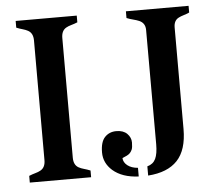

<svg xmlns="http://www.w3.org/2000/svg" viewBox="-51 -750 928 821"><g transform="rotate(-5 413.0 -340.0)"><path d="M307.6 -693.8V-665Q293.5 -659.2 280.8 -655.8Q268.1 -652.3 258.8 -647Q237.8 -635.3 237.8 -604V-89.8Q237.8 -58.6 258.8 -46.9Q268.6 -41.5 281.2 -38.1Q293.9 -34.7 308.6 -28.8V0H45.4V-28.8Q59.6 -34.7 72.3 -38.1Q85 -41.5 94.7 -46.9Q116.2 -58.6 116.2 -89.8V-604Q116.2 -635.3 94.7 -647Q85 -652.3 72.3 -655.8Q59.6 -659.2 45.4 -665V-693.8ZM511.7 14.6Q441.4 11.7 400.9 -23.4Q364.3 -55.7 364.3 -101.1Q364.3 -146.5 383.5 -166.7Q402.8 -187 432.9 -187Q462.9 -187 479.2 -170.7Q495.6 -154.3 495.6 -132.8Q495.6 -111.3 491.2 -101.6Q486.8 -91.8 480 -85.9Q472.7 -79.1 449.2 -69.8Q450.2 -51.3 466.8 -38.1Q483.4 -24.9 511.7 -22.5ZM597.7 -606.9Q597.7 -636.2 572.3 -647.5Q561 -652.3 546.9 -655.8Q532.7 -659.2 518.6 -665V-693.8H787.6V-665Q774.9 -659.2 762.9 -655.8Q751 -652.3 741.7 -647.5Q720.2 -636.7 720.2 -606.9V-170.9Q720.2 -81.1 678.2 -36.4Q636.2 8.3 552.2 14.2V-25.4Q577.6 -32.2 587.9 -54Q598.1 -75.7 598.1 -116.2Z"/></g></svg>

Font: Stardos Stencil
Style: Regular
Weight: 400
Version: Version 1.000